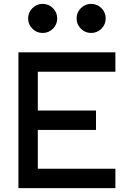

<svg xmlns="http://www.w3.org/2000/svg" viewBox="-20 -970 690 990"><path d="M575 -600H175V-400H475V-300H175V-100H575V0H75V-700H575ZM125 -875Q125 -906 147 -928Q169 -950 200 -950Q231 -950 253 -928Q275 -906 275 -875Q275 -844 253 -822Q231 -800 200 -800Q169 -800 147 -822Q125 -844 125 -875ZM450 -950Q481 -950 503 -928Q525 -906 525 -875Q525 -844 503 -822Q481 -800 450 -800Q419 -800 397 -822Q375 -844 375 -875Q375 -906 397 -928Q419 -950 450 -950Z"/></svg>

Font: Monoikos Medium
Style: Regular
Weight: 500
Designer: Brian Krent
Version: Version 0.088